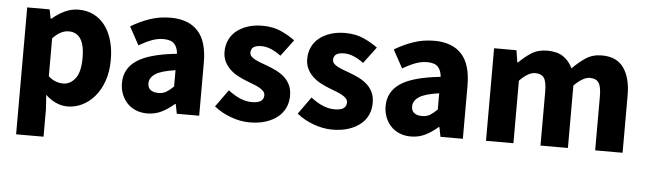

<svg xmlns="http://www.w3.org/2000/svg" viewBox="-45 -675 3450 1025"><g transform="rotate(5 1679.5 -162.0)"><path d="M65 184V-496H185L195 -447H199Q228 -473 264.5 -490.5Q301 -508 340 -508Q385 -508 421 -490Q457 -472 482 -439Q507 -406 520.5 -359.5Q534 -313 534 -256Q534 -192 516.5 -142.5Q499 -93 469.5 -58.5Q440 -24 402.5 -6Q365 12 325 12Q293 12 263 -1.5Q233 -15 207 -40L212 39V184ZM291 -108Q329 -108 356 -142.5Q383 -177 383 -254Q383 -388 297 -388Q254 -388 212 -343V-140Q232 -122 252 -115Q272 -108 291 -108Z M752 12Q718 12 690.5 0.5Q663 -11 644 -31.5Q625 -52 614.5 -79Q604 -106 604 -138Q604 -216 670 -260Q736 -304 883 -319Q881 -352 863.5 -371.5Q846 -391 805 -391Q773 -391 741.5 -379Q710 -367 674 -346L621 -443Q669 -472 721.5 -490Q774 -508 833 -508Q929 -508 979.5 -453.5Q1030 -399 1030 -284V0H910L900 -51H896Q864 -23 829 -5.5Q794 12 752 12ZM802 -102Q827 -102 845 -113Q863 -124 883 -144V-231Q805 -220 775 -199Q745 -178 745 -149Q745 -125 760.5 -113.5Q776 -102 802 -102Z M1300 12Q1251 12 1199.5 -7Q1148 -26 1110 -57L1176 -149Q1210 -123 1241 -110Q1272 -97 1304 -97Q1337 -97 1352 -108Q1367 -119 1367 -139Q1367 -151 1358.5 -160.5Q1350 -170 1335.5 -178Q1321 -186 1303 -192.5Q1285 -199 1266 -207Q1243 -216 1220 -228Q1197 -240 1178 -257.5Q1159 -275 1147 -298.5Q1135 -322 1135 -353Q1135 -387 1148.5 -416Q1162 -445 1187 -465Q1212 -485 1247 -496.5Q1282 -508 1325 -508Q1382 -508 1425 -488.5Q1468 -469 1500 -445L1434 -357Q1407 -377 1381 -388Q1355 -399 1329 -399Q1273 -399 1273 -360Q1273 -348 1281 -339.5Q1289 -331 1302.5 -324Q1316 -317 1333.5 -310.5Q1351 -304 1370 -297Q1394 -288 1417.5 -276.5Q1441 -265 1460.5 -248Q1480 -231 1492 -206.5Q1504 -182 1504 -148Q1504 -114 1491 -85Q1478 -56 1452 -34.5Q1426 -13 1388 -0.5Q1350 12 1300 12Z M1743 12Q1694 12 1642.5 -7Q1591 -26 1553 -57L1619 -149Q1653 -123 1684 -110Q1715 -97 1747 -97Q1780 -97 1795 -108Q1810 -119 1810 -139Q1810 -151 1801.5 -160.5Q1793 -170 1778.5 -178Q1764 -186 1746 -192.5Q1728 -199 1709 -207Q1686 -216 1663 -228Q1640 -240 1621 -257.5Q1602 -275 1590 -298.5Q1578 -322 1578 -353Q1578 -387 1591.5 -416Q1605 -445 1630 -465Q1655 -485 1690 -496.5Q1725 -508 1768 -508Q1825 -508 1868 -488.5Q1911 -469 1943 -445L1877 -357Q1850 -377 1824 -388Q1798 -399 1772 -399Q1716 -399 1716 -360Q1716 -348 1724 -339.5Q1732 -331 1745.5 -324Q1759 -317 1776.5 -310.5Q1794 -304 1813 -297Q1837 -288 1860.5 -276.5Q1884 -265 1903.5 -248Q1923 -231 1935 -206.5Q1947 -182 1947 -148Q1947 -114 1934 -85Q1921 -56 1895 -34.5Q1869 -13 1831 -0.5Q1793 12 1743 12Z M2165 12Q2131 12 2103.5 0.5Q2076 -11 2057 -31.5Q2038 -52 2027.5 -79Q2017 -106 2017 -138Q2017 -216 2083 -260Q2149 -304 2296 -319Q2294 -352 2276.5 -371.5Q2259 -391 2218 -391Q2186 -391 2154.5 -379Q2123 -367 2087 -346L2034 -443Q2082 -472 2134.5 -490Q2187 -508 2246 -508Q2342 -508 2392.5 -453.5Q2443 -399 2443 -284V0H2323L2313 -51H2309Q2277 -23 2242 -5.5Q2207 12 2165 12ZM2215 -102Q2240 -102 2258 -113Q2276 -124 2296 -144V-231Q2218 -220 2188 -199Q2158 -178 2158 -149Q2158 -125 2173.5 -113.5Q2189 -102 2215 -102Z M2567 0V-496H2687L2697 -432H2701Q2732 -463 2767 -485.5Q2802 -508 2851 -508Q2904 -508 2936.5 -486.5Q2969 -465 2988 -425Q3021 -459 3057.5 -483.5Q3094 -508 3144 -508Q3224 -508 3261.5 -454.5Q3299 -401 3299 -308V0H3152V-289Q3152 -343 3137.5 -363Q3123 -383 3091 -383Q3054 -383 3006 -335V0H2859V-289Q2859 -343 2844.5 -363Q2830 -383 2798 -383Q2760 -383 2714 -335V0Z"/></g></svg>

Font: TypoPRO Source Sans Pro
Style: Bold
Weight: 700
Designer: Paul D. Hunt
Foundry: Adobe Systems Incorporated
Version: Version 2.020;PS 2.000;hotconv 1.0.86;makeotf.lib2.5.63406